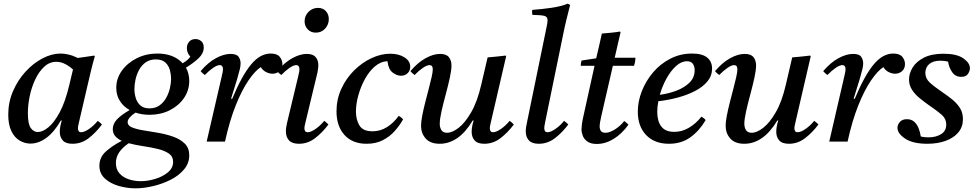

<svg xmlns="http://www.w3.org/2000/svg" viewBox="-20 -772 5323 1047"><path d="M146 11Q115 11 87 -5.5Q59 -22 42 -57Q25 -92 25 -147Q25 -215 51 -275Q77 -335 119 -381Q161 -427 211.5 -453.5Q262 -480 311 -480Q330 -480 354 -474.5Q378 -469 404 -456Q425 -459 447.5 -462Q470 -465 494 -469L497 -465Q485 -423 476 -385.5Q467 -348 458 -309L412 -111Q411 -104 408 -93Q405 -82 405 -72Q405 -63 409 -57Q413 -51 423 -51Q440 -51 466 -69Q492 -87 513 -113Q526 -104 536 -93Q502 -48 463 -18Q424 12 375 12Q338 12 322 -6.5Q306 -25 306 -53Q306 -80 317 -115H312Q275 -51 232.5 -20Q190 11 146 11ZM378 -393Q357 -412 334 -423.5Q311 -435 287 -435Q250 -435 221 -408Q192 -381 172 -338.5Q152 -296 142 -247.5Q132 -199 132 -155Q132 -95 148 -73.5Q164 -52 186 -52Q212 -52 243.5 -77.5Q275 -103 305.5 -159.5Q336 -216 358 -309Z M719 255Q673 255 627.5 242Q582 229 552 201.5Q522 174 522 132Q522 85 558.5 53Q595 21 644 -4Q622 -14 608.5 -29.5Q595 -45 595 -68Q595 -96 617 -120Q639 -144 687 -172Q654 -190 634 -221Q614 -252 614 -293Q614 -344 644.5 -386.5Q675 -429 726 -454.5Q777 -480 838 -480Q927 -480 976 -427Q1004 -443 1018 -463Q999 -483 999 -510Q999 -530 1011.5 -544.5Q1024 -559 1046 -559Q1064 -559 1077.5 -547.5Q1091 -536 1091 -513Q1091 -482 1064.5 -456Q1038 -430 994 -403Q1012 -371 1012 -331Q1012 -279 983 -237Q954 -195 905 -170.5Q856 -146 795 -146Q754 -146 719 -158Q699 -145 687.5 -131.5Q676 -118 676 -106Q676 -87 700.5 -77Q725 -67 763 -61Q801 -55 844 -47.5Q887 -40 925 -26.5Q963 -13 987.5 11Q1012 35 1012 75Q1012 118 983.5 152Q955 186 910 208.5Q865 231 814.5 243Q764 255 719 255ZM682 9Q648 32 630 58.5Q612 85 612 117Q612 152 632 174Q652 196 683 206Q714 216 747 216Q786 216 827 203.5Q868 191 896 167.5Q924 144 924 111Q924 81 900.5 65Q877 49 839.5 40Q802 31 760.5 25Q719 19 682 9ZM795 -181Q827 -181 849.5 -197Q872 -213 886 -238Q900 -263 906.5 -291Q913 -319 913 -343Q913 -365 906.5 -389.5Q900 -414 882 -431Q864 -448 829 -448Q797 -448 774.5 -432Q752 -416 738.5 -391Q725 -366 719 -338.5Q713 -311 713 -287Q713 -263 720 -238.5Q727 -214 745 -197.5Q763 -181 795 -181Z M1207 0H1107L1189 -355Q1196 -384 1196 -393Q1196 -417 1178 -417Q1164 -417 1141.5 -401.5Q1119 -386 1097 -363Q1090 -368 1084.5 -373Q1079 -378 1074 -384Q1114 -431 1157 -454.5Q1200 -478 1237 -478Q1270 -478 1281 -462.5Q1292 -447 1292 -426Q1292 -413 1288 -395.5Q1284 -378 1272 -337L1240 -234L1246 -233Q1298 -358 1348 -419Q1398 -480 1456 -480Q1491 -480 1505.5 -462Q1520 -444 1520 -423Q1520 -398 1504 -384Q1488 -370 1466 -370Q1450 -370 1432 -378.5Q1414 -387 1402 -406Q1371 -386 1335 -333.5Q1299 -281 1265.5 -197.5Q1232 -114 1207 0Z M1748 -113Q1761 -104 1771 -93Q1737 -48 1697.5 -18Q1658 12 1610 12Q1573 12 1556 -6.5Q1539 -25 1539 -56Q1539 -67 1541 -79.5Q1543 -92 1546 -105L1606 -355Q1613 -384 1613 -393Q1613 -417 1595 -417Q1581 -417 1558.5 -401.5Q1536 -386 1514 -363Q1507 -368 1501.5 -373Q1496 -378 1491 -384Q1531 -431 1573.5 -454.5Q1616 -478 1653 -478Q1687 -478 1701.5 -460.5Q1716 -443 1716 -417Q1716 -408 1714.5 -397.5Q1713 -387 1711 -376L1647 -110Q1646 -103 1643 -92.5Q1640 -82 1640 -72Q1640 -63 1644 -57Q1648 -51 1658 -51Q1675 -51 1701 -69Q1727 -87 1748 -113ZM1702 -594Q1675 -594 1658 -612Q1641 -630 1641 -656Q1641 -686 1662.5 -707.5Q1684 -729 1714 -729Q1741 -729 1757 -711.5Q1773 -694 1773 -668Q1773 -638 1753 -616Q1733 -594 1702 -594Z M1979 12Q1902 12 1858.5 -36Q1815 -84 1815 -165Q1815 -230 1841 -287Q1867 -344 1910 -387Q1953 -430 2005 -454.5Q2057 -479 2108 -479Q2155 -479 2186 -459Q2217 -439 2217 -408Q2217 -387 2203 -373Q2189 -359 2166 -359Q2144 -359 2121 -376.5Q2098 -394 2093 -438Q2056 -437 2024.5 -410Q1993 -383 1970 -341Q1947 -299 1934 -252Q1921 -205 1921 -163Q1921 -120 1940 -88Q1959 -56 2011 -56Q2054 -56 2090.5 -79Q2127 -102 2154 -140Q2170 -132 2178 -121Q2159 -87 2131.5 -56.5Q2104 -26 2066.5 -7Q2029 12 1979 12Z M2604 -309 2639 -459Q2663 -461 2688 -463.5Q2713 -466 2737 -469L2740 -465L2658 -111Q2657 -104 2654 -93Q2651 -82 2651 -72Q2651 -63 2655 -57Q2659 -51 2669 -51Q2686 -51 2712 -69Q2738 -87 2759 -113Q2772 -104 2782 -93Q2748 -48 2708.5 -18Q2669 12 2621 12Q2584 12 2568 -6.5Q2552 -25 2552 -53Q2552 -81 2563 -115H2558Q2518 -49 2473 -18.5Q2428 12 2378 12Q2327 12 2301.5 -16.5Q2276 -45 2276 -86Q2276 -108 2282.5 -141.5Q2289 -175 2298.5 -212.5Q2308 -250 2317.5 -286Q2327 -322 2333.5 -350.5Q2340 -379 2340 -394Q2340 -417 2322 -417Q2308 -417 2285.5 -401.5Q2263 -386 2241 -363Q2234 -368 2228.5 -373Q2223 -378 2218 -384Q2258 -431 2300.5 -454.5Q2343 -478 2380 -478Q2414 -478 2428 -460Q2442 -442 2442 -415Q2442 -389 2432.5 -346Q2423 -303 2410 -255Q2397 -207 2387.5 -164.5Q2378 -122 2378 -97Q2378 -77 2387 -62.5Q2396 -48 2418 -48Q2446 -48 2481 -75Q2516 -102 2549.5 -160Q2583 -218 2604 -309Z M3056 -113Q3069 -104 3079 -93Q3045 -48 3005.5 -18Q2966 12 2918 12Q2881 12 2864 -6.5Q2847 -25 2847 -56Q2847 -67 2849 -80Q2851 -93 2854 -106L2959 -617Q2962 -631 2964 -642.5Q2966 -654 2966 -661Q2966 -681 2948.5 -685.5Q2931 -690 2883 -691Q2882 -698 2881.5 -704.5Q2881 -711 2882 -718Q2936 -722 2987.5 -729.5Q3039 -737 3076 -752L3089 -745Q3079 -708 3068.5 -664Q3058 -620 3047 -565L2954 -112Q2953 -105 2950.5 -93.5Q2948 -82 2948 -72Q2948 -63 2952 -57Q2956 -51 2966 -51Q2983 -51 3009 -69Q3035 -87 3056 -113Z M3437 -413H3322L3259 -139Q3250 -100 3250 -83Q3250 -67 3257 -57.5Q3264 -48 3282 -48Q3303 -48 3332 -65.5Q3361 -83 3384 -112Q3397 -103 3407 -92Q3372 -43 3327 -15Q3282 13 3234 13Q3202 13 3183.5 0Q3165 -13 3158 -31.5Q3151 -50 3151 -66Q3151 -77 3153 -93Q3155 -109 3160 -132L3222 -413H3147Q3147 -421 3148 -428Q3149 -435 3152 -442L3231 -454Q3238 -483 3246.5 -519.5Q3255 -556 3262 -589Q3286 -591 3311.5 -593.5Q3337 -596 3361 -600L3364 -596Q3357 -566 3350 -535.5Q3343 -505 3332 -457H3445Q3445 -445 3443 -434.5Q3441 -424 3437 -413Z M3863 -398Q3863 -359 3838 -328.5Q3813 -298 3770.5 -276Q3728 -254 3676 -240Q3624 -226 3570 -220Q3564 -189 3564 -162Q3564 -112 3586 -82.5Q3608 -53 3657 -53Q3700 -53 3738 -76Q3776 -99 3805 -136Q3821 -127 3828 -117Q3794 -59 3745 -23.5Q3696 12 3628 12Q3549 12 3503.5 -35.5Q3458 -83 3458 -163Q3458 -219 3480 -275Q3502 -331 3541.5 -377.5Q3581 -424 3635.5 -452Q3690 -480 3754 -480Q3810 -480 3836.5 -458Q3863 -436 3863 -398ZM3578 -255Q3625 -261 3668.5 -277.5Q3712 -294 3740 -321.5Q3768 -349 3768 -389Q3768 -411 3758 -424.5Q3748 -438 3726 -438Q3695 -438 3666 -411.5Q3637 -385 3614 -343Q3591 -301 3578 -255Z M4265 -309 4300 -459Q4324 -461 4349 -463.5Q4374 -466 4398 -469L4401 -465L4319 -111Q4318 -104 4315 -93Q4312 -82 4312 -72Q4312 -63 4316 -57Q4320 -51 4330 -51Q4347 -51 4373 -69Q4399 -87 4420 -113Q4433 -104 4443 -93Q4409 -48 4369.5 -18Q4330 12 4282 12Q4245 12 4229 -6.5Q4213 -25 4213 -53Q4213 -81 4224 -115H4219Q4179 -49 4134 -18.5Q4089 12 4039 12Q3988 12 3962.5 -16.5Q3937 -45 3937 -86Q3937 -108 3943.5 -141.5Q3950 -175 3959.5 -212.5Q3969 -250 3978.5 -286Q3988 -322 3994.5 -350.5Q4001 -379 4001 -394Q4001 -417 3983 -417Q3969 -417 3946.5 -401.5Q3924 -386 3902 -363Q3895 -368 3889.5 -373Q3884 -378 3879 -384Q3919 -431 3961.5 -454.5Q4004 -478 4041 -478Q4075 -478 4089 -460Q4103 -442 4103 -415Q4103 -389 4093.5 -346Q4084 -303 4071 -255Q4058 -207 4048.5 -164.5Q4039 -122 4039 -97Q4039 -77 4048 -62.5Q4057 -48 4079 -48Q4107 -48 4142 -75Q4177 -102 4210.5 -160Q4244 -218 4265 -309Z M4602 0H4502L4584 -355Q4591 -384 4591 -393Q4591 -417 4573 -417Q4559 -417 4536.5 -401.5Q4514 -386 4492 -363Q4485 -368 4479.5 -373Q4474 -378 4469 -384Q4509 -431 4552 -454.5Q4595 -478 4632 -478Q4665 -478 4676 -462.5Q4687 -447 4687 -426Q4687 -413 4683 -395.5Q4679 -378 4667 -337L4635 -234L4641 -233Q4693 -358 4743 -419Q4793 -480 4851 -480Q4886 -480 4900.5 -462Q4915 -444 4915 -423Q4915 -398 4899 -384Q4883 -370 4861 -370Q4845 -370 4827 -378.5Q4809 -387 4797 -406Q4766 -386 4730 -333.5Q4694 -281 4660.5 -197.5Q4627 -114 4602 0Z M5037 12Q4958 12 4916 -16Q4874 -44 4874 -75Q4874 -92 4887 -107Q4900 -122 4925 -122Q4950 -122 4965.5 -108Q4981 -94 4989.5 -72Q4998 -50 5001 -28Q5012 -25 5022.5 -24Q5033 -23 5043 -23Q5084 -23 5112 -40.5Q5140 -58 5140 -93Q5140 -124 5116 -145.5Q5092 -167 5046 -198Q5019 -217 4994 -237.5Q4969 -258 4953 -283Q4937 -308 4937 -339Q4937 -371 4956.5 -403.5Q4976 -436 5018 -457.5Q5060 -479 5125 -479Q5197 -479 5233 -454Q5269 -429 5269 -400Q5269 -385 5258.5 -369Q5248 -353 5222 -353Q5189 -353 5171.5 -379.5Q5154 -406 5150 -436Q5129 -441 5108 -441Q5068 -441 5047 -422.5Q5026 -404 5026 -375Q5026 -344 5050.5 -321.5Q5075 -299 5122 -267Q5149 -249 5174 -228.5Q5199 -208 5215 -182.5Q5231 -157 5231 -122Q5231 -80 5206 -50Q5181 -20 5137 -4Q5093 12 5037 12Z"/></svg>

Font: Tiro Devanagari Marathi
Style: Italic
Weight: 400
Italic angle: -11°
Designer: Devanagari: John Hudson & Fiona Ross, assisted by Paul Hanslow. Latin: John Hudson with Paul Hanslow, assisted by Kaja S
Foundry: Tiro Typeworks Ltd.
Version: Version 1.52